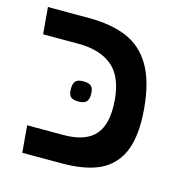

<svg xmlns="http://www.w3.org/2000/svg" viewBox="-93 -701 786 793"><g transform="rotate(15 300.0 -304.5)"><path d="M60 -115H215.5Q301 -115 342.5 -153.8Q384 -192.5 384 -275.5Q384 -292 382.5 -310.5Q374 -409 321.5 -452Q269 -495 178.5 -495H26.5L16.5 -609H190Q287.5 -609 354 -581Q420.5 -553 459.8 -486.5Q499 -420 509 -306.5Q511.5 -274 511.5 -251Q511.5 -158.5 480 -103.2Q448.5 -48 388.8 -24Q329 0 239.5 0H70ZM195.5 -307.5Q195.5 -331 205 -340.8Q214.5 -350.5 238 -350.5Q262 -350.5 272 -340.8Q282 -331 282 -307.5Q282 -284 272 -274.2Q262 -264.5 238 -264.5Q214.5 -264.5 205 -274.2Q195.5 -284 195.5 -307.5Z"/></g></svg>

Font: JuliaMono SemiBold
Style: Italic
Weight: 600
Italic angle: -9°
Monospace: yes
Designer: cormullion
Foundry: corm
Version: Version 0.056; ttfautohint (v1.8.4)